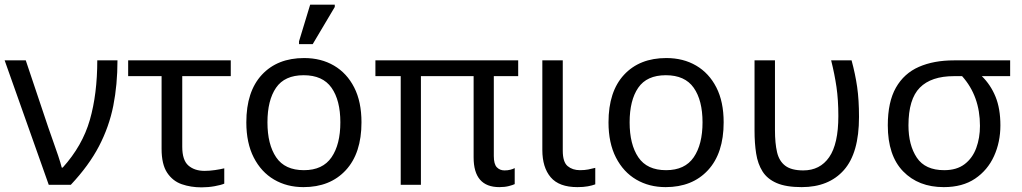

<svg xmlns="http://www.w3.org/2000/svg" viewBox="-20 -796 4403 827"><path d="M190 0 0 -536H91L188 -247Q196 -223 208 -190Q220 -157 230.5 -125.5Q241 -94 246 -74H250Q335 -168 367 -279.5Q399 -391 399 -536H486Q486 -431 468 -340.5Q450 -250 406.5 -166.5Q363 -83 285 0Z M848 11Q802 11 763 -2.5Q724 -16 700 -52Q676 -88 676 -155V-468H532V-536H974V-468H765V-164Q765 -106 791.5 -83Q818 -60 861 -60Q883 -60 906.5 -63.5Q930 -67 946 -71V-5Q932 1 904.5 6Q877 11 848 11Z M1537 -269Q1537 -136 1469.5 -63Q1402 10 1287 10Q1216 10 1160.5 -22.5Q1105 -55 1073 -117.5Q1041 -180 1041 -269Q1041 -402 1108 -474Q1175 -546 1290 -546Q1363 -546 1418.5 -513.5Q1474 -481 1505.5 -419.5Q1537 -358 1537 -269ZM1132 -269Q1132 -174 1169.5 -118.5Q1207 -63 1289 -63Q1370 -63 1408 -118.5Q1446 -174 1446 -269Q1446 -364 1408 -418Q1370 -472 1288 -472Q1206 -472 1169 -418Q1132 -364 1132 -269ZM1268 -606V-618L1316 -776H1422V-766L1327 -606Z M2131 10Q2020 10 2020 -118V-468H1793V0H1706V-468H1597V-536H2212V-468H2107V-124Q2107 -89 2120 -75.5Q2133 -62 2153 -62Q2167 -62 2178.5 -65Q2190 -68 2197 -72V-3Q2189 1 2171.5 5.5Q2154 10 2131 10Z M2467 10Q2388 10 2352 -32.5Q2316 -75 2316 -150V-536H2404V-147Q2404 -98 2425 -80.5Q2446 -63 2478 -63Q2498 -63 2513.5 -66Q2529 -69 2544 -73V-2Q2531 3 2512 6.5Q2493 10 2467 10Z M3097 -269Q3097 -136 3029.5 -63Q2962 10 2847 10Q2776 10 2720.5 -22.5Q2665 -55 2633 -117.5Q2601 -180 2601 -269Q2601 -402 2668 -474Q2735 -546 2850 -546Q2923 -546 2978.5 -513.5Q3034 -481 3065.5 -419.5Q3097 -358 3097 -269ZM2692 -269Q2692 -174 2729.5 -118.5Q2767 -63 2849 -63Q2930 -63 2968 -118.5Q3006 -174 3006 -269Q3006 -364 2968 -418Q2930 -472 2848 -472Q2766 -472 2729 -418Q2692 -364 2692 -269Z M3433 10Q3366 10 3325.5 -7.5Q3285 -25 3264.5 -57.5Q3244 -90 3237 -134.5Q3230 -179 3230 -233V-536H3318V-236Q3318 -179 3327 -140.5Q3336 -102 3362.5 -82Q3389 -62 3440 -62Q3512 -62 3551.5 -119Q3591 -176 3591 -296Q3591 -366 3583 -421Q3575 -476 3560 -536H3648Q3664 -477 3672 -421.5Q3680 -366 3680 -292Q3680 -137 3615 -63.5Q3550 10 3433 10Z M4045 10Q3936 10 3870 -58Q3804 -126 3804 -256Q3804 -357 3839 -418.5Q3874 -480 3938 -508Q4002 -536 4089 -536H4331V-468H4209Q4247 -431 4268 -379.5Q4289 -328 4289 -256Q4289 -184 4261.5 -123.5Q4234 -63 4180 -26.5Q4126 10 4045 10ZM4047 -63Q4101 -63 4135 -89Q4169 -115 4185 -158.5Q4201 -202 4201 -254Q4201 -382 4124 -468H4089Q3991 -468 3942 -418.5Q3893 -369 3893 -256Q3893 -171 3929 -117Q3965 -63 4047 -63Z"/></svg>

Font: Noto Sans Living
Style: Regular
Weight: 400
Designer: Monotype Design Team
Foundry: Monotype Imaging Inc.
Version: Version 2.013; ttfautohint (v1.8.4.7-5d5b)